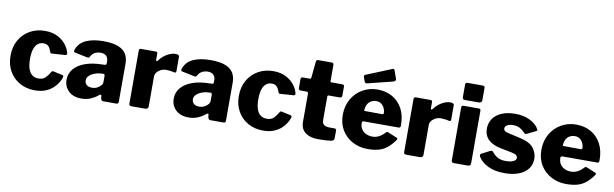

<svg xmlns="http://www.w3.org/2000/svg" viewBox="-47 -1245 5597 1750"><g transform="rotate(10 2751.0 -370.0)"><path d="M298 -540Q366 -540 414 -515.5Q462 -491 491 -454Q520 -417 530 -379Q537 -356 514 -355L393 -347Q380 -345 377 -359Q371 -375 363.5 -390.5Q356 -406 341.5 -416Q327 -426 303 -426Q274 -426 252 -409Q230 -392 218 -356.5Q206 -321 206 -265Q206 -208 219 -171.5Q232 -135 256 -118.5Q280 -102 312 -102Q354 -102 376.5 -125Q399 -148 420 -184Q422 -188 426 -189.5Q430 -191 439 -189L523 -171Q536 -168 531 -150Q525 -130 509 -102.5Q493 -75 465.5 -49.5Q438 -24 396.5 -7Q355 10 298 10Q219 10 157.5 -24.5Q96 -59 61 -120.5Q26 -182 26 -263Q26 -346 61.5 -408Q97 -470 158.5 -505Q220 -540 298 -540Z M880 -46Q851 -22 814 -6Q777 10 729 10Q653 10 610 -31.5Q567 -73 567 -136Q567 -194 603.5 -237Q640 -280 707 -304Q774 -328 866 -329L887 -330Q891 -330 896.5 -332.5Q902 -335 902 -344V-363Q902 -396 884 -414Q866 -432 830 -432Q805 -432 780.5 -420.5Q756 -409 740 -379Q736 -372 732 -369.5Q728 -367 715 -369L599 -393Q593 -395 590 -400Q587 -405 593 -422Q617 -484 680.5 -512Q744 -540 839 -540Q927 -540 977.5 -519Q1028 -498 1049.5 -461Q1071 -424 1071 -374V-25Q1071 -11 1067 -5.5Q1063 0 1050 0H929Q918 0 912.5 -9.5Q907 -19 906 -31L905 -46Q902 -65 880 -46ZM902 -230Q902 -248 887 -247L871 -246Q853 -246 830.5 -240.5Q808 -235 787.5 -224.5Q767 -214 753.5 -198Q740 -182 740 -160Q740 -134 758 -119Q776 -104 808 -104Q830 -104 846.5 -111Q863 -118 874 -127Q886 -137 894 -147.5Q902 -158 902 -171V-230Z M1193 0Q1179 0 1174 -5.5Q1169 -11 1169 -23V-509Q1169 -530 1186 -530H1324Q1340 -530 1340 -512V-454Q1340 -447 1345.5 -445.5Q1351 -444 1356 -451Q1374 -477 1399 -497Q1424 -517 1452 -528.5Q1480 -540 1503 -540Q1540 -540 1540 -521V-387Q1540 -368 1522 -372Q1502 -377 1479.5 -379.5Q1457 -382 1444 -382Q1426 -382 1409 -375.5Q1392 -369 1377.5 -358Q1363 -347 1355 -333Q1347 -319 1347 -305V-26Q1347 0 1317 0H1193Z M1872 -46Q1843 -22 1806 -6Q1769 10 1721 10Q1645 10 1602 -31.5Q1559 -73 1559 -136Q1559 -194 1595.5 -237Q1632 -280 1699 -304Q1766 -328 1858 -329L1879 -330Q1883 -330 1888.5 -332.5Q1894 -335 1894 -344V-363Q1894 -396 1876 -414Q1858 -432 1822 -432Q1797 -432 1772.5 -420.5Q1748 -409 1732 -379Q1728 -372 1724 -369.5Q1720 -367 1707 -369L1591 -393Q1585 -395 1582 -400Q1579 -405 1585 -422Q1609 -484 1672.5 -512Q1736 -540 1831 -540Q1919 -540 1969.5 -519Q2020 -498 2041.5 -461Q2063 -424 2063 -374V-25Q2063 -11 2059 -5.5Q2055 0 2042 0H1921Q1910 0 1904.5 -9.5Q1899 -19 1898 -31L1897 -46Q1894 -65 1872 -46ZM1894 -230Q1894 -248 1879 -247L1863 -246Q1845 -246 1822.5 -240.5Q1800 -235 1779.5 -224.5Q1759 -214 1745.5 -198Q1732 -182 1732 -160Q1732 -134 1750 -119Q1768 -104 1800 -104Q1822 -104 1838.5 -111Q1855 -118 1866 -127Q1878 -137 1886 -147.5Q1894 -158 1894 -171V-230Z M2411 -540Q2479 -540 2527 -515.5Q2575 -491 2604 -454Q2633 -417 2643 -379Q2650 -356 2627 -355L2506 -347Q2493 -345 2490 -359Q2484 -375 2476.5 -390.5Q2469 -406 2454.5 -416Q2440 -426 2416 -426Q2387 -426 2365 -409Q2343 -392 2331 -356.5Q2319 -321 2319 -265Q2319 -208 2332 -171.5Q2345 -135 2369 -118.5Q2393 -102 2425 -102Q2467 -102 2489.5 -125Q2512 -148 2533 -184Q2535 -188 2539 -189.5Q2543 -191 2552 -189L2636 -171Q2649 -168 2644 -150Q2638 -130 2622 -102.5Q2606 -75 2578.5 -49.5Q2551 -24 2509.5 -7Q2468 10 2411 10Q2332 10 2270.5 -24.5Q2209 -59 2174 -120.5Q2139 -182 2139 -263Q2139 -346 2174.5 -408Q2210 -470 2271.5 -505Q2333 -540 2411 -540Z M2946 -409Q2934 -409 2934 -397V-181Q2934 -151 2950.5 -137Q2967 -123 3003 -123H3051Q3058 -123 3062.5 -117.5Q3067 -112 3067 -105L3066 -33Q3066 -12 3040 -7Q3021 -4 2999 -2.5Q2977 -1 2955.5 -0.5Q2934 0 2913 0Q2843 0 2799.5 -33.5Q2756 -67 2756 -131V-392Q2756 -409 2742 -409H2688Q2666 -409 2666 -429V-513Q2666 -530 2686 -530H2750Q2760 -530 2761 -541L2776 -691Q2778 -710 2793 -710H2921Q2939 -710 2939 -690V-541Q2939 -531 2949 -531H3048Q3068 -531 3068 -514V-429Q3068 -409 3045 -409Z M3285 -216Q3285 -182 3300.5 -158Q3316 -134 3342.5 -121.5Q3369 -109 3402 -109Q3432 -109 3460 -122.5Q3488 -136 3520 -170Q3524 -174 3527 -174.5Q3530 -175 3539 -172L3621 -138Q3637 -131 3625 -116Q3590 -67 3554.5 -39.5Q3519 -12 3476 -1Q3433 10 3378 10Q3300 10 3237 -24Q3174 -58 3138 -118Q3102 -178 3102 -257Q3102 -342 3139.5 -406Q3177 -470 3239.5 -505Q3302 -540 3375 -540Q3453 -540 3512.5 -506.5Q3572 -473 3606.5 -410Q3641 -347 3641 -257Q3641 -245 3638.5 -239Q3636 -233 3624 -232H3299Q3293 -232 3289 -228Q3285 -224 3285 -216ZM3451 -326Q3461 -326 3464.5 -328.5Q3468 -331 3468 -340Q3468 -359 3459 -380.5Q3450 -402 3431 -418Q3412 -434 3383 -434Q3356 -434 3334 -421.5Q3312 -409 3300 -385Q3288 -361 3288 -327ZM3497 -738 3522 -667Q3529 -644 3505 -637L3273 -579Q3261 -576 3255.5 -579Q3250 -582 3246 -591L3232 -630Q3227 -646 3240 -652L3478 -749Q3491 -754 3497 -738Z M3736 0Q3722 0 3717 -5.5Q3712 -11 3712 -23V-509Q3712 -530 3729 -530H3867Q3883 -530 3883 -512V-454Q3883 -447 3888.5 -445.5Q3894 -444 3899 -451Q3917 -477 3942 -497Q3967 -517 3995 -528.5Q4023 -540 4046 -540Q4083 -540 4083 -521V-387Q4083 -368 4065 -372Q4045 -377 4022.5 -379.5Q4000 -382 3987 -382Q3969 -382 3952 -375.5Q3935 -369 3920.5 -358Q3906 -347 3898 -333Q3890 -319 3890 -305V-26Q3890 0 3860 0H3736Z M4331 -27Q4331 -12 4324 -6Q4317 0 4301 0H4177Q4163 0 4158 -5.5Q4153 -11 4153 -23V-509Q4153 -530 4171 -530H4314Q4331 -530 4331 -511ZM4332 -611Q4332 -584 4301 -584H4176Q4162 -584 4157 -590Q4152 -596 4152 -608V-720Q4152 -742 4170 -742H4314Q4332 -742 4332 -722Z M4756 -385Q4740 -404 4714 -419.5Q4688 -435 4648 -435Q4617 -435 4595 -423.5Q4573 -412 4573 -390Q4573 -381 4581 -371.5Q4589 -362 4620 -355L4730 -330Q4819 -311 4855 -266Q4891 -221 4891 -165Q4891 -110 4860 -70.5Q4829 -31 4773.5 -10.5Q4718 10 4645 10Q4552 10 4489 -22Q4426 -54 4401 -99Q4397 -107 4397 -114.5Q4397 -122 4403 -126L4481 -166Q4493 -171 4499 -170Q4505 -169 4509 -164Q4522 -148 4538 -133.5Q4554 -119 4580 -109.5Q4606 -100 4646 -101Q4670 -102 4690 -107Q4710 -112 4721.5 -122Q4733 -132 4733 -147Q4733 -160 4722 -170Q4711 -180 4677 -187L4575 -207Q4499 -222 4458.5 -260Q4418 -298 4417 -362Q4417 -413 4444 -453.5Q4471 -494 4523.5 -517Q4576 -540 4650 -540Q4729 -540 4785.5 -511.5Q4842 -483 4865 -445Q4870 -438 4872.5 -430Q4875 -422 4865 -418L4783 -378Q4774 -374 4768 -376Q4762 -378 4756 -385Z M5123 -216Q5123 -182 5138.5 -158Q5154 -134 5180.5 -121.5Q5207 -109 5240 -109Q5270 -109 5298 -122.5Q5326 -136 5358 -170Q5362 -174 5365 -174.5Q5368 -175 5377 -172L5459 -138Q5475 -131 5463 -116Q5428 -67 5392.5 -39.5Q5357 -12 5314 -1Q5271 10 5216 10Q5138 10 5075 -24Q5012 -58 4976 -118Q4940 -178 4940 -257Q4940 -342 4977.5 -406Q5015 -470 5077.5 -505Q5140 -540 5213 -540Q5291 -540 5350.5 -506.5Q5410 -473 5444.5 -410Q5479 -347 5479 -257Q5479 -245 5476.5 -239Q5474 -233 5462 -232H5137Q5131 -232 5127 -228Q5123 -224 5123 -216ZM5289 -326Q5299 -326 5302.5 -328.5Q5306 -331 5306 -340Q5306 -359 5297 -380.5Q5288 -402 5269 -418Q5250 -434 5221 -434Q5194 -434 5172 -421.5Q5150 -409 5138 -385Q5126 -361 5126 -327Z"/></g></svg>

Font: Libre Franklin Thin ExtraBold
Style: Regular
Weight: 800
Version: Version 3.000